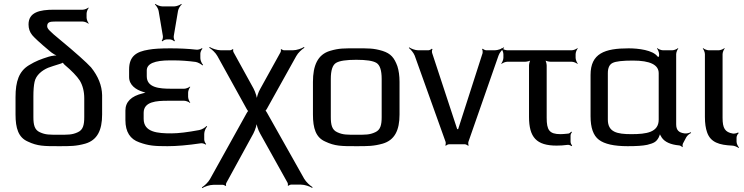

<svg xmlns="http://www.w3.org/2000/svg" viewBox="-20 -743 3831 989"><path d="M264 -632H406C415 -632 430 -626 435 -621L437 -623C432 -628 426 -643 426 -652V-673C426 -682 432 -697 437 -702L435 -704C430 -699 415 -693 406 -693H258C184 -693 127 -680 127 -617C127 -596 133 -578 146 -562C155 -551 184 -523 236 -480C249 -468 271 -455 284 -453L285 -457C272 -459 247 -456 231 -451C190 -438 165 -429 129 -407C78 -376 60 -324 60 -243V-153C60 -82 75 -35 123 -14C173 10 207 10 283 10C344 10 372 10 419 -3C481 -21 506 -72 506 -153V-253C505 -302 486 -350 449 -396C426 -421 372 -470 286 -541C261 -561 245 -576 236 -585C227 -594 223 -601 223 -608C223 -630 239 -632 264 -632ZM414 -140C414 -100 408 -74 381 -62C351 -48 330 -49 283 -49C236 -49 215 -48 185 -62C158 -74 152 -100 152 -140V-247C152 -278 154 -303 158 -321C165 -356 197 -381 228 -394C241 -399 263 -406 292 -415C296 -416 306 -420 306 -423L302 -424C302 -421 309 -413 312 -410C349 -379 376 -351 391 -328C406 -303 414 -272 414 -237V-140Z M720 -131V-162C720 -220 786 -224 844 -224H929C938 -224 953 -218 958 -213L960 -215C955 -220 949 -235 949 -244V-266C949 -275 955 -290 960 -295L958 -297C953 -292 938 -286 929 -286H861C802 -286 736 -291 736 -350V-380C736 -415 776 -432 856 -432H872C911 -432 950 -429 988 -424C1000 -422 1017 -412 1023 -406L1026 -409C1020 -415 1012 -431 1012 -443V-467C1012 -475 1018 -488 1023 -492L1020 -495C1015 -491 1001 -486 993 -487C949 -492 904 -494 857 -494C809 -494 772 -492 745 -487C683 -477 645 -454 645 -385V-346C645 -305 680 -281 716 -270C724 -268 734 -264 740 -264V-268C734 -268 723 -264 715 -262C656 -248 626 -218 626 -174V-124C626 -63 651 -26 697 -10C746 8 777 10 843 10C890 10 948 5 1015 -5C1023 -6 1035 -2 1039 2L1042 -1C1037 -5 1032 -17 1032 -24V-53C1032 -67 1040 -84 1047 -91L1044 -94C1037 -86 1019 -75 1006 -73C947 -62 899 -56 863 -56C793 -56 720 -61 720 -131ZM875 -557 897 -687C899 -699 909 -714 916 -720L914 -723C907 -717 889 -710 877 -710H817C805 -710 787 -717 780 -723L778 -720C785 -714 795 -699 797 -687L819 -557C820 -549 817 -537 813 -533L817 -530C820 -535 832 -540 839 -540H855C862 -540 874 -535 877 -530L881 -533C877 -537 874 -549 875 -557Z M1251 -161 1062 179C1053 196 1032 215 1020 222L1022 226C1034 218 1060 209 1080 209H1128C1132 209 1140 213 1141 215L1145 213C1143 211 1144 202 1146 199L1285 -55C1295 -74 1304 -103 1304 -119H1300C1300 -103 1309 -74 1320 -55L1461 198C1463 201 1464 210 1462 212L1466 214C1467 212 1475 208 1479 208H1530C1549 208 1576 217 1588 225L1590 221C1578 214 1557 195 1547 178L1355 -163C1354 -166 1347 -175 1345 -175V-171C1347 -171 1354 -180 1355 -183L1506 -454C1515 -471 1536 -490 1548 -497L1546 -501C1534 -493 1508 -484 1488 -484H1443C1439 -484 1431 -488 1430 -490L1426 -488C1428 -486 1427 -477 1425 -474L1321 -286C1310 -268 1301 -239 1301 -223H1305C1305 -239 1296 -268 1286 -287L1183 -474C1181 -477 1180 -486 1182 -488L1178 -490C1177 -488 1169 -484 1165 -484H1118C1098 -484 1072 -493 1060 -501L1058 -497C1070 -490 1091 -471 1100 -454L1251 -181C1252 -178 1259 -169 1261 -169V-173C1259 -173 1252 -164 1251 -161Z M2038 -321C2038 -353 2034 -380 2027 -402C2011 -445 1994 -467 1950 -481C1903 -495 1878 -494 1815 -494C1752 -494 1727 -495 1680 -481C1616 -462 1592 -405 1592 -321V-153C1592 -82 1607 -35 1655 -14C1705 10 1739 10 1815 10C1876 10 1904 10 1951 -3C2013 -21 2038 -72 2038 -153V-321ZM1946 -140C1946 -100 1940 -74 1913 -62C1883 -48 1862 -49 1815 -49C1768 -49 1747 -48 1717 -62C1690 -74 1684 -100 1684 -140V-336C1684 -381 1693 -408 1711 -419C1729 -430 1764 -435 1815 -435C1866 -435 1901 -430 1919 -419C1937 -408 1946 -381 1946 -336V-140Z M2529 -484H2485C2479 -484 2469 -489 2467 -492L2463 -490C2466 -486 2467 -476 2466 -470L2340 -78H2335L2206 -470C2204 -476 2205 -486 2208 -490L2204 -492C2202 -489 2192 -484 2187 -484H2134C2119 -484 2098 -492 2088 -499L2086 -496C2095 -489 2110 -472 2116 -457L2275 -13C2277 -8 2276 2 2274 5L2277 8C2279 4 2289 0 2294 0H2374C2379 0 2389 5 2391 8L2394 6C2392 2 2391 -8 2393 -13L2548 -457C2553 -472 2568 -489 2577 -496L2575 -499C2565 -492 2544 -484 2529 -484Z M2796 -136V-405C2796 -414 2792 -431 2787 -436L2785 -434C2790 -429 2807 -425 2816 -425H2925C2934 -425 2949 -419 2954 -414L2956 -416C2951 -421 2945 -436 2945 -445V-464C2945 -473 2951 -488 2956 -493L2954 -495C2949 -490 2934 -484 2925 -484H2593C2584 -484 2569 -490 2564 -495L2562 -493C2567 -488 2573 -473 2573 -464V-445C2573 -436 2567 -421 2562 -416L2564 -414C2569 -419 2584 -425 2593 -425H2685C2694 -425 2711 -429 2716 -434L2714 -436C2709 -431 2705 -414 2705 -405V-141C2705 -36 2743 7 2847 7C2864 7 2884 6 2906 3C2912 3 2921 7 2924 10L2927 7C2924 4 2919 -6 2919 -12V-45C2919 -51 2923 -59 2926 -62L2923 -65C2920 -62 2914 -56 2908 -55C2890 -53 2876 -52 2867 -52C2809 -52 2796 -74 2796 -136Z M3463 -103V-464C3463 -473 3469 -488 3474 -493L3472 -495C3467 -490 3452 -484 3443 -484H3395C3386 -484 3371 -490 3366 -495L3364 -493C3369 -488 3375 -473 3375 -464V-457C3375 -454 3371 -448 3372 -446L3375 -447C3375 -449 3369 -450 3367 -452C3343 -485 3268 -494 3218 -494C3095 -494 3022 -468 3022 -357V-144C3022 -85 3036 -45 3065 -23C3094 -1 3143 10 3213 10C3257 10 3291 8 3314 3C3350 -6 3361 -13 3373 -35C3377 -43 3381 -54 3381 -61L3377 -60C3377 -54 3384 -41 3389 -34C3404 -12 3434 2 3478 6C3483 6 3492 11 3494 15L3497 13C3495 9 3496 0 3498 -4L3515 -36C3520 -45 3532 -55 3540 -58L3538 -62C3531 -58 3516 -54 3505 -56C3477 -60 3463 -72 3463 -103ZM3232 -52C3159 -52 3111 -62 3111 -127V-366C3111 -393 3119 -411 3136 -419C3152 -427 3187 -431 3240 -431C3329 -431 3373 -409 3373 -366V-127C3373 -61 3310 -52 3232 -52Z M3702 -136V-464C3702 -473 3708 -488 3713 -493L3711 -495C3706 -490 3691 -484 3682 -484H3631C3622 -484 3607 -490 3602 -495L3600 -493C3605 -488 3611 -473 3611 -464V-141C3611 -108 3615 -82 3622 -62C3640 -9 3686 4 3751 7C3762 7 3778 14 3784 19L3787 17C3781 11 3774 -3 3774 -13V-34C3774 -42 3780 -54 3785 -57L3782 -61C3778 -57 3763 -54 3755 -55C3714 -62 3702 -83 3702 -136Z"/></svg>

Font: Gamestation Storm
Style: Regular
Weight: 400
Designer: Jonas Hecksher
Foundry: Jonas Hecksher, Playtypeª, e-types AS
Version: Version 1.003